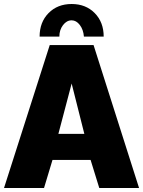

<svg xmlns="http://www.w3.org/2000/svg" viewBox="-22 -934 711 954"><path d="M272.9 -752H174.8Q174.8 -823.7 219.2 -868.9Q263.7 -914.1 334 -914.1Q404.3 -914.1 448.7 -868.9Q493.2 -823.7 493.2 -752H395Q392.1 -787.1 374.5 -810.1Q356.9 -833 334 -833Q309.1 -833 291 -809.1Q272.9 -785.2 272.9 -752ZM225.1 -710H442.9L668.9 0H471.2L428.2 -139.2H238.8L196.8 0H-2ZM397 -269 334 -519 268.1 -269Z"/></svg>

Font: Rawline Black
Style: Regular
Weight: 900
Designer: Matt McInerney, Pablo Impallari, Rodrigo Fuenzalida
Foundry: Matt McInerney, Pablo Impallari, Rodrigo Fuenzalida
Version: Version 4.020;PS 004.020;hotconv 1.0.88;makeotf.lib2.5.64775